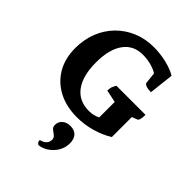

<svg xmlns="http://www.w3.org/2000/svg" viewBox="-269 -786 1230 1230"><g transform="rotate(45 346.0 -171.5)"><path d="M357 12Q259 12 187 -26Q115 -64 75 -132.5Q35 -201 35 -294Q35 -372 61 -438Q87 -504 134.5 -552.5Q182 -601 246.5 -628Q311 -655 388 -655Q446 -655 502.5 -641.5Q559 -628 597 -605L578 -437Q550 -437 533 -443.5Q516 -450 515 -460L507 -536Q485 -551 448 -561Q411 -571 372 -571Q287 -571 240.5 -506.5Q194 -442 194 -323Q194 -202 242.5 -136.5Q291 -71 381 -71Q426 -71 458 -89V-229L373 -247Q373 -266 377.5 -280Q382 -294 393 -310H656Q656 -258 640 -252L604 -238V-57Q553 -25 488 -6.5Q423 12 357 12ZM307 312Q300 307 295.5 301.5Q291 296 291 283Q320 276 333 261Q346 246 346 226Q346 212 338 203Q330 194 319 187Q308 180 299.5 171Q291 162 291 146Q291 117 312 98.5Q333 80 367 80Q403 80 423 101Q443 122 443 161Q443 203 422 236.5Q401 270 369.5 290Q338 310 307 312Z"/></g></svg>

Font: Petrona ExtraBold
Style: Regular
Weight: 800
Designer: Ringo R. Seeber
Foundry: Ringo R. Seeber
Version: Version 2.001; ttfautohint (v1.8.3)